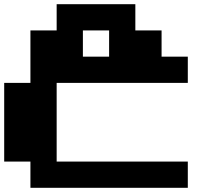

<svg xmlns="http://www.w3.org/2000/svg" viewBox="-20 -1020 1040 915"><path d="M125 -125V-250H0V-625H125V-875H250V-1000H625V-875H750V-750H875V-625H250V-250H875V-125ZM375 -750H500V-875H375Z"/></svg>

Font: Press Start 2P
Style: Regular
Weight: 400
Designer: CodeMan38
Foundry: CodeMan38
Version: Version 3.000